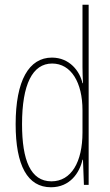

<svg xmlns="http://www.w3.org/2000/svg" viewBox="-20 -780 464 810"><path d="M195 10C276 10 316 -52 328 -106H330L334 0H354V-760H328V-497C328 -475 329 -454 330 -429H328C317 -479 274 -537 199 -537C102 -537 46 -440 46 -256C46 -82 96 10 195 10ZM197 -15C109 -15 73 -104 73 -256C73 -424 117 -512 200 -512C280 -512 328 -432 328 -315V-221C328 -97 281 -15 197 -15Z"/></svg>

Font: Noto Sans Kannada ExtraCondensed Thin
Style: Regular
Weight: 100
Width: 2
Designer: Jelle Bosma - Monotype Design Team
Foundry: Monotype Imaging Inc.
Version: Version 2.005